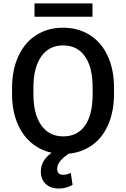

<svg xmlns="http://www.w3.org/2000/svg" viewBox="-20 -881 730 1111"><path d="M49.8 0ZM639.6 -336.9Q639.6 -232.4 603.5 -153.6Q567.4 -74.7 500.2 -32.5Q433.1 9.8 345.7 9.8Q259.3 9.8 191.7 -32.5Q124 -74.7 87.2 -152.8Q50.3 -231 49.8 -333V-373Q49.8 -477.1 86.7 -556.6Q123.5 -636.2 190.7 -678.5Q257.8 -720.7 344.7 -720.7Q431.6 -720.7 498.8 -679Q565.9 -637.2 602.5 -558.8Q639.2 -480.5 639.6 -376.5ZM516.1 -374Q516.1 -492.2 471.4 -555.2Q426.8 -618.2 344.7 -618.2Q264.6 -618.2 219.5 -555.4Q174.3 -492.7 173.3 -377.9V-336.9Q173.3 -219.7 219 -155.8Q264.6 -91.8 345.7 -91.8Q427.7 -91.8 471.9 -154.3Q516.1 -216.8 516.1 -336.9ZM389.6 0Q347.2 27.3 329.1 50.3Q311 73.2 311 97.2Q311 130.4 345.7 130.4Q367.2 130.4 389.6 119.1L399.9 188.5Q364.3 210 319.3 210Q272.9 210 244.6 183.1Q216.3 156.2 216.3 111.8Q216.3 23.4 335.4 -29.3ZM515.1 -784.2H179.7V-861.3H515.1Z"/></svg>

Font: Roboto Medium
Style: Regular
Weight: 500
Designer: Google
Version: Version 2.134; 2016; ttfautohint (v1.6)